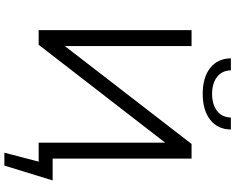

<svg xmlns="http://www.w3.org/2000/svg" viewBox="-119 -801 1077 879"><g transform="rotate(90 419.5 -361.5)"><path d="M679 157 720 0H633V-579L185 0H118V-700H191V-120L639 -700H706V-64H806L738 157ZM410 -751Q335 -751 291.5 -785Q248 -819 247 -880H302Q303 -839 332.5 -816.5Q362 -794 410 -794Q458 -794 487.5 -816.5Q517 -839 518 -880H573Q572 -819 528 -785Q484 -751 410 -751Z"/></g></svg>

Font: Montserrat
Style: Regular
Weight: 400
Designer: Julieta Ulanovsky
Foundry: Julieta Ulanovsky
Version: Version 9.000; ttfautohint (v1.8.4.7-5d5b)